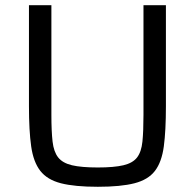

<svg xmlns="http://www.w3.org/2000/svg" viewBox="-20 -708 748 736"><path d="M355 8Q266 8 213.5 -5.5Q161 -19 134.5 -53Q108 -87 99.5 -147Q91 -207 91 -301V-688H177V-267Q177 -205 181.5 -165.5Q186 -126 203 -104.5Q220 -83 256 -74.5Q292 -66 355 -66Q417 -66 453 -74.5Q489 -83 505.5 -104.5Q522 -126 526 -165.5Q530 -205 530 -267V-688H616V-301Q616 -207 608 -147Q600 -87 574 -53Q548 -19 495.5 -5.5Q443 8 355 8Z"/></svg>

Font: Saira
Style: Regular
Weight: 400
Designer: Hector Gatti with collaboration of the Omnibus-Type team
Foundry: Omnibus-Type
Version: Version 1.100; ttfautohint (v1.8.3)